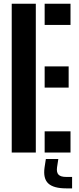

<svg xmlns="http://www.w3.org/2000/svg" viewBox="-20 -820 422 1032"><path d="M43 0V-800H172.5V0ZM220 0V-114H359V0ZM220 -349V-463H349V-349ZM220 -686V-800H359V-686ZM367.5 192.5H336Q268 192.5 239.5 166Q211 139.5 219.5 80L226.5 34.5H293.5L286.5 80Q283 107 294.8 119Q306.5 131 336 131H367.5Z"/></svg>

Font: Big Shoulders Stencil Display Thin ExtraBold
Style: Regular
Weight: 800
Version: Version 2.001